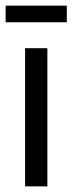

<svg xmlns="http://www.w3.org/2000/svg" viewBox="-23 -661 257 681"><path d="M214 -641V-582H-3V-641ZM145 0H66V-490H145Z"/></svg>

Font: Gemunu Libre
Style: Regular
Weight: 400
Designer: Puspanada Ekanayake, Sola Matas, Pathum Egodawatta, Kosala Senevirathne
Foundry: mooniak
Version: Version 1.100